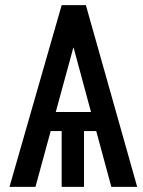

<svg xmlns="http://www.w3.org/2000/svg" viewBox="-20 -731 561 751"><path d="M356.4 -218.3H308.6V0H221.2V-218.3H178.2L118.7 0H17.1L221.2 -710.9H315.9L516.6 0H415.5ZM198.2 -293H335.9L268.1 -543.9H266.6Z"/></svg>

Font: Franco
Style: Regular
Weight: 400
Designer: Google
Version: Version 1.200311; 2013